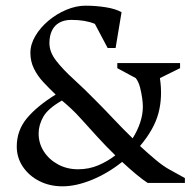

<svg xmlns="http://www.w3.org/2000/svg" viewBox="-20 -644 683 676"><path d="M200 12Q155 12 118.5 -6.5Q82 -25 60.5 -57Q39 -89 39 -128Q39 -185 75 -228Q111 -271 176 -311Q152 -334 132 -355.5Q112 -377 99.5 -402.5Q87 -428 87 -458Q87 -488 104.5 -517.5Q122 -547 150.5 -571Q179 -595 213.5 -609.5Q248 -624 281 -624Q317 -624 352 -618.5Q387 -613 408 -601L387 -475H359L314 -560Q297 -567 276.5 -570.5Q256 -574 231 -574Q207 -574 189.5 -564.5Q172 -555 163 -536.5Q154 -518 154 -492Q154 -461 177.5 -430.5Q201 -400 239 -365.5Q277 -331 320 -287Q348 -259 380.5 -224.5Q413 -190 447 -157Q464 -184 473.5 -212.5Q483 -241 483 -269Q483 -281 480.5 -299Q478 -317 473 -336.5Q468 -356 458 -369L393 -404V-422H614V-404L543 -369Q553 -303 538 -246Q523 -189 473 -130Q502 -103 528.5 -81Q555 -59 575 -48L631 -17V0H500Q484 -10 460.5 -29.5Q437 -49 410 -74Q360 -34 304 -11Q248 12 200 12ZM255 -48Q293 -48 326 -62Q359 -76 386 -97Q355 -127 324 -161Q293 -195 265 -226Q249 -244 232 -260Q215 -276 198 -290Q149 -262 132.5 -233Q116 -204 116 -174Q116 -139 134.5 -110.5Q153 -82 184.5 -65Q216 -48 255 -48Z"/></svg>

Font: Ancizar Serif Light
Style: Regular
Weight: 400
Version: Version 8.100